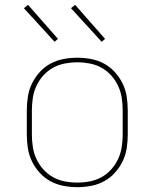

<svg xmlns="http://www.w3.org/2000/svg" viewBox="-20 -767 640 795"><path d="M300 8Q271 8 242.5 2.5Q214 -3 189 -16.5Q164 -30 144.5 -51.5Q125 -73 112.5 -98.5Q100 -124 95.5 -152.5Q91 -181 91 -210V-310Q91 -339 95.5 -367.5Q100 -396 112.5 -421.5Q125 -447 144.5 -468.5Q164 -490 189 -503.5Q214 -517 242.5 -522.5Q271 -528 300 -528Q329 -528 357.5 -522.5Q386 -517 411 -503.5Q436 -490 455.5 -468.5Q475 -447 487.5 -421.5Q500 -396 504.5 -367.5Q509 -339 509 -310V-210Q509 -181 504.5 -152.5Q500 -124 487.5 -98.5Q475 -73 455.5 -51.5Q436 -30 411 -16.5Q386 -3 357.5 2.5Q329 8 300 8ZM300 -11Q326 -11 352 -16Q378 -21 400.5 -33.5Q423 -46 440.5 -65.5Q458 -85 469 -108.5Q480 -132 484 -158Q488 -184 488 -210V-310Q488 -336 484 -362Q480 -388 469 -411.5Q458 -435 440.5 -454.5Q423 -474 400.5 -486.5Q378 -499 352 -504Q326 -509 300 -509Q274 -509 248 -504Q222 -499 199.5 -486.5Q177 -474 159.5 -454.5Q142 -435 131 -411.5Q120 -388 116 -362Q112 -336 112 -310V-210Q112 -184 116 -158Q120 -132 131 -108.5Q142 -85 159.5 -65.5Q177 -46 199.5 -33.5Q222 -21 248 -16Q274 -11 300 -11ZM401 -594 274 -733 291 -747 415 -606ZM206 -594 79 -733 96 -747 220 -606Z"/></svg>

Font: Iosevka Aile Thin
Style: Regular
Weight: 100
Designer: Belleve Invis
Foundry: Belleve Invis
Version: Version 31.1.0; ttfautohint (v1.8.4)